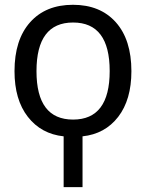

<svg xmlns="http://www.w3.org/2000/svg" viewBox="-20 -555 597 794"><path d="M130.9 -260.7Q130.9 -60.5 282.2 -60.5Q433.6 -60.5 433.6 -261.2Q433.6 -461.9 282.2 -461.9Q130.9 -461.9 130.9 -260.7ZM523.4 -260.7Q523.4 -142.6 468.8 -71.8Q414.1 -1 321.3 8.8V218.8H243.2V8.8Q150.4 -1 95.2 -71.8Q40 -142.6 40 -260.7Q40 -390.6 104.5 -462.9Q168.9 -535.2 281.7 -535.2Q394.5 -535.2 459 -462.9Q523.4 -390.6 523.4 -260.7Z"/></svg>

Font: Nasu
Style: Regular
Weight: 400
Designer: Ryoko NISHIZUKA (kana &amp; ideographs); Paul D. Hunt (Latin, Greek &amp; Cyrillic); Wenlong ZHANG (bopomofo); Sandoll C
Version: Version 2014.1215